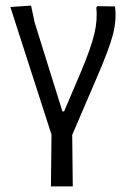

<svg xmlns="http://www.w3.org/2000/svg" viewBox="-20 -481 458 686"><path d="M162 185 164 0 17 -456 91 -461 104 -400 203 -83H209L267 -219Q305 -309 317 -359.5Q329 -410 324 -454L328 -459L391 -458Q397 -410 383.5 -357.5Q370 -305 323 -197L238 1L240 185Z"/></svg>

Font: Alegreya Sans SC
Style: Regular
Weight: 400
Designer: Juan Pablo del Peral
Foundry: Huerta Tipografica
Version: Version 2.007